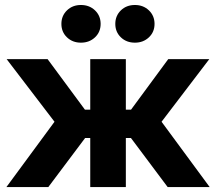

<svg xmlns="http://www.w3.org/2000/svg" viewBox="-20 -754 871 774"><path d="M5.9 0 199.7 -263.2 6.8 -515.6H171.9L322.3 -312H343.8V-515.6H487.3V-312H508.3L658.2 -515.6H823.7L631.3 -263.2L825.2 0H655.8L507.8 -197.8H487.3V0H343.8V-197.8H323.2L174.8 0ZM306.2 -582Q272.5 -582 250 -603.5Q227.5 -625 227.5 -657.7Q227.5 -690.4 250 -712.2Q272.5 -733.9 306.2 -733.9Q340.3 -733.9 363 -712.2Q385.7 -690.4 385.7 -657.7Q385.7 -625 363 -603.5Q340.3 -582 306.2 -582ZM523.9 -582Q489.7 -582 467.3 -603.5Q444.8 -625 444.8 -657.7Q444.8 -690.4 467.3 -712.2Q489.7 -733.9 523.9 -733.9Q557.6 -733.9 580.3 -712.2Q603 -690.4 603 -657.7Q603 -625 580.3 -603.5Q557.6 -582 523.9 -582Z"/></svg>

Font: Inter Display
Style: Bold
Weight: 700
Designer: Rasmus Andersson
Foundry: rsms
Version: Version 4.001;git-9221beed3